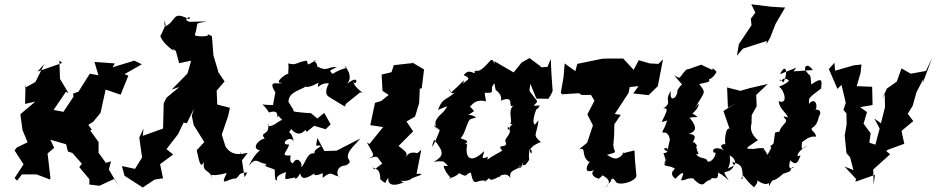

<svg xmlns="http://www.w3.org/2000/svg" viewBox="-20 -838 4370 896"><path d="M281 -195 297 -131 318 -124 362 -74 350 -58 397 -2V23L444 29L515 -4L536 35L488 -47L498 -85L474 -78L440 -125V-175L401 -229L409 -232L392 -255L416 -271L449 -311L473 -420L543 -396L579 -485L561 -492L642 -538L607 -555L505 -524L516 -542L421 -549L439 -487L399 -494L346 -410L321 -401L323 -387L276 -316L230 -325L288 -410L300 -403L260 -470L257 -556L270 -544L155 -504L187 -539L145 -455L96 -428L99 -442L97 -353L145 -364L75 -305L85 -231L109 -174L59 -150L48 -136L90 -71L48 -7L60 5L82 -24H151L214 0L215 -11L202 -122L233 -148L215 -186L291 -164Z M746 -744 753 -722 731 -674C721 -675 740 -635 789 -602C795 -675 760 -601 820 -594C797 -598 836 -638 795 -621L816 -543L872 -555L855 -495L781 -420L817 -432L757 -382L744 -356L741 -238L646 -204L650 -238L630 -196L643 -103L610 -50L549 -63L561 -18L646 37L702 0L741 -6L727 -72L730 -74L788 -117L757 -142L811 -212L837 -266L852 -263L885 -331L875 -298L884 -254L936 -171L938 -180L898 -137C914 -60 918 -60 932 -82C922 -28 964 -50 969 -3C967 -42 948 -5 1038 -31C1003 41 1042 -6 1081 -5C1101 -18 1088 -32 1134 -33L1121 -11L1103 -131L1099 -76L1136 -125C1115 -121 1063 -104 1032 -155L1015 -210C1025 -239 1035 -268 1045 -298L1053 -335L994 -350L991 -415L1028 -458L999 -501L996 -513L976 -579L969 -669L945 -681C973 -667 905 -665 889 -673C911 -744 881 -723 944 -738C859 -738 862 -730 848 -748C865 -767 873 -752 860 -749C781 -791 805 -738 749 -714Z M1412 -223 1446 -251 1500 -235 1523 -258 1493 -311 1461 -285 1431 -310C1413 -310 1354 -316 1351 -318C1342 -345 1349 -321 1326 -364C1329 -403 1361 -411 1402 -431C1360 -430 1410 -412 1415 -458C1387 -438 1401 -415 1466 -452C1458 -408 1466 -454 1515 -449C1473 -374 1551 -381 1518 -384L1589 -341L1595 -354L1661 -407C1694 -400 1635 -418 1626 -464C1637 -419 1669 -501 1600 -447C1629 -482 1598 -522 1585 -532C1616 -515 1585 -528 1532 -493C1519 -509 1510 -505 1552 -525C1505 -528 1510 -501 1460 -528C1461 -560 1419 -552 1458 -555C1420 -546 1419 -521 1412 -555C1359 -548 1367 -531 1325 -542C1329 -518 1323 -502 1326 -493C1319 -499 1250 -446 1297 -452C1281 -440 1225 -471 1265 -407L1254 -348C1179 -347 1206 -365 1235 -313C1235 -313 1284 -332 1272 -288C1283 -309 1274 -289 1325 -259C1315 -289 1306 -289 1259 -256C1230 -242 1226 -255 1232 -261C1239 -200 1189 -227 1215 -191C1186 -188 1141 -135 1210 -135C1212 -154 1174 -134 1141 -64C1178 -111 1182 -75 1225 -73C1201 -61 1248 -55 1262 -46C1262 -8 1266 15 1273 -1C1264 -22 1321 -36 1315 -35C1302 19 1320 -10 1370 -10C1346 -15 1357 16 1381 -29C1385 -7 1398 6 1450 -31C1442 -26 1443 -11 1486 -30V-8C1533 -47 1527 -16 1566 -15C1553 -5 1540 -63 1592 -66C1624 -79 1609 -89 1604 -100C1598 -130 1625 -149 1662 -192L1551 -135L1494 -133L1461 -194L1455 -159C1511 -160 1439 -147 1448 -122C1410 -131 1402 -60 1384 -59C1396 -75 1367 -113 1348 -78C1345 -72 1328 -83 1337 -112C1282 -110 1322 -129 1329 -164C1280 -159 1333 -212 1351 -178C1337 -242 1318 -204 1339 -236C1384 -183 1410 -247 1406 -229Z M1848 5C1902 13 1913 -22 1891 4C1893 -10 1961 -21 1943 -27H1924L1946 -139L1896 -96L1936 -122C1876 -136 1885 -109 1855 -83C1892 -120 1881 -125 1840 -157L1908 -225C1898 -240 1887 -256 1877 -271L1917 -294L1936 -357L1939 -424L1948 -426L1959 -514L1906 -545H1918L1818 -534L1807 -501L1761 -490L1765 -414L1794 -395L1759 -367L1730 -358L1708 -254L1768 -245L1704 -166L1692 -174C1722 -115 1740 -110 1689 -96C1755 -113 1731 -112 1764 -75C1706 -30 1736 -53 1713 -61C1739 -44 1753 -53 1755 -1C1791 30 1772 9 1793 -8C1788 10 1799 41 1863 13Z M2559 -414C2555 -463 2552 -513 2550 -563L2535 -526L2506 -524L2499 -531L2451 -567L2414 -546L2377 -500L2288 -552C2285 -520 2290 -565 2270 -557C2213 -493 2214 -511 2195 -507C2201 -478 2172 -527 2144 -487C2196 -466 2137 -462 2141 -439C2143 -472 2163 -476 2085 -406C2069 -446 2076 -390 2103 -406C2051 -364 2046 -381 2024 -325C2078 -347 2072 -348 2051 -318C2022 -291 1996 -268 2023 -234L2006 -250C2004 -266 2058 -192 2037 -242C2001 -147 1986 -132 2006 -186C2055 -125 2051 -111 2004 -82C2044 -93 2086 -72 2041 -91C2087 -55 2066 -65 2050 -64C2060 -20 2101 -1 2074 -5C2100 -10 2137 -33 2115 -34C2168 -5 2144 -23 2177 -33C2194 46 2200 -7 2253 7C2208 9 2276 13 2264 -31C2248 37 2318 -28 2315 -11C2293 -9 2345 -43 2362 -6C2351 -57 2405 -34 2423 -84C2413 -30 2370 -61 2432 -69C2466 -109 2437 -82 2454 -150C2425 -131 2469 -160 2460 -121C2435 -145 2488 -170 2504 -175C2462 -212 2485 -204 2493 -277L2477 -257C2482 -256 2453 -252 2484 -331C2471 -353 2478 -304 2499 -346C2439 -340 2500 -355 2483 -371C2441 -429 2451 -401 2455 -447L2483 -378L2539 -377L2552 -398ZM2294 -414C2288 -428 2319 -395 2316 -391C2321 -384 2317 -354 2322 -370C2388 -395 2344 -328 2376 -346C2346 -317 2376 -272 2360 -260L2391 -252C2356 -279 2348 -196 2350 -248C2380 -213 2327 -193 2340 -175C2352 -142 2292 -170 2324 -136C2306 -121 2292 -122 2243 -84C2263 -75 2250 -100 2258 -107C2215 -88 2239 -113 2239 -133C2186 -78 2143 -88 2162 -174C2149 -140 2170 -181 2141 -163C2187 -184 2137 -184 2129 -195C2147 -200 2162 -281 2176 -282L2202 -290C2158 -318 2145 -283 2191 -319C2206 -298 2165 -369 2161 -326C2172 -331 2188 -381 2248 -365C2236 -429 2246 -397 2247 -405C2300 -403 2258 -417 2287 -449Z M2829 10C2840 -27 2853 19 2864 17C2882 24 2943 10 2950 -17L2943 -93L2941 -136C2885 -124 2867 -113 2893 -128C2855 -70 2824 -115 2811 -115C2868 -131 2847 -122 2842 -159L2846 -206L2847 -258L2877 -302L2849 -306L2913 -404L2919 -432L2960 -436L2935 -402L3007 -394L3050 -436L3051 -442L3074 -561L3053 -540L3012 -542L2961 -557L2937 -512L2888 -565H2826L2791 -564L2674 -540L2665 -506L2615 -542L2610 -479L2597 -405L2603 -398L2682 -403L2694 -395H2794L2732 -405L2754 -368L2721 -304L2747 -253L2720 -172L2682 -141C2720 -153 2688 -115 2727 -83C2742 -85 2720 -78 2718 -52C2715 -29 2754 -40 2771 -57C2716 -28 2761 -6 2773 -5C2759 12 2813 -36 2789 -22C2792 -17 2849 3 2805 38Z M3093 -276C3080 -224 3051 -216 3095 -219C3053 -223 3102 -232 3106 -185C3092 -134 3101 -121 3078 -143C3098 -160 3106 -121 3076 -124C3102 -58 3062 -49 3092 -104C3068 -43 3092 -77 3130 -50C3087 -17 3160 10 3132 -4C3175 -49 3173 -29 3158 1C3173 13 3194 -21 3230 2C3240 -11 3211 -11 3220 1C3270 48 3263 4 3295 2C3304 -23 3335 19 3331 -38C3304 -34 3327 -48 3381 4C3335 -65 3379 -11 3405 -65C3351 -41 3396 -48 3385 -113C3428 -91 3407 -45 3398 -83C3426 -69 3447 -79 3446 -6C3423 9 3462 -31 3445 -12C3441 -39 3454 -1 3499 36C3484 48 3535 7 3505 -3C3572 49 3568 -7 3569 31C3593 -19 3577 26 3636 -28C3671 -37 3669 -41 3674 -55C3708 -74 3646 -18 3668 -90C3693 -64 3704 -77 3716 -114C3687 -97 3705 -139 3751 -160C3725 -143 3717 -133 3723 -174C3781 -225 3798 -180 3783 -216C3744 -254 3789 -225 3801 -293C3823 -327 3787 -331 3780 -323C3800 -326 3790 -394 3755 -353C3757 -382 3745 -375 3812 -425C3814 -456 3824 -484 3766 -444C3759 -506 3768 -468 3737 -512C3734 -534 3752 -542 3773 -511L3683 -505L3696 -522L3620 -492C3652 -555 3657 -486 3635 -453C3613 -485 3611 -445 3637 -471C3668 -467 3676 -460 3615 -433C3639 -422 3661 -347 3614 -366C3617 -328 3651 -313 3657 -289C3657 -289 3625 -303 3642 -286C3668 -266 3609 -253 3616 -201C3632 -203 3639 -235 3597 -219C3586 -150 3598 -178 3572 -153C3585 -156 3581 -148 3549 -95C3585 -128 3583 -69 3547 -141C3507 -71 3546 -132 3546 -146C3493 -152 3461 -124 3496 -143C3453 -144 3455 -142 3517 -184C3498 -200 3476 -228 3487 -260L3488 -301L3511 -342L3509 -395L3563 -446L3480 -427L3435 -414L3373 -430L3377 -335L3415 -357L3356 -320L3385 -236C3366 -252 3357 -166 3369 -157C3380 -171 3316 -171 3364 -131C3340 -154 3296 -150 3311 -125C3334 -136 3305 -74 3281 -85C3278 -109 3233 -90 3225 -131C3201 -133 3232 -115 3240 -119C3213 -185 3251 -138 3220 -174C3197 -167 3253 -210 3194 -213C3239 -228 3226 -254 3198 -289C3239 -295 3247 -285 3211 -309C3241 -328 3255 -382 3222 -331C3270 -416 3277 -400 3243 -446C3295 -458 3304 -452 3270 -491C3276 -451 3306 -469 3324 -503C3296 -532 3305 -515 3310 -497L3306 -511L3252 -536L3187 -513C3182 -497 3221 -523 3184 -514C3144 -474 3161 -465 3126 -488C3178 -419 3165 -464 3141 -415C3142 -379 3101 -356 3111 -414C3075 -361 3123 -366 3075 -331C3121 -345 3051 -257 3075 -270ZM3505 -779 3484 -751 3487 -720 3428 -632 3419 -578 3447 -611 3559 -647 3557 -632 3574 -662 3599 -726 3644 -803 3620 -804 3575 -807 3486 -818Z M4037 -172 4043 -216 4010 -261 4026 -315 3994 -338 4052 -348 4050 -433 3978 -436 3996 -498 4000 -537 3964 -533 3877 -508 3874 -545 3848 -516 3888 -423 3907 -442 3927 -358 3916 -325 3930 -309 3931 -258 3922 -206 3930 -124 3947 -104 3963 -44 3921 -61 3975 -3 3972 10 4063 -22 4057 24 4055 -47 4134 -118 4116 -133 4123 -139 4200 -167 4187 -227 4242 -273 4216 -307 4239 -344 4257 -408 4289 -469 4286 -450 4330 -568 4301 -507 4230 -494 4187 -519 4165 -457 4119 -425 4097 -377 4109 -398 4110 -338 4091 -263 4060 -285 4085 -238 4065 -163Z"/></svg>

Font: Asimov Aggro
Style: CondIt
Weight: 500
Designer: Google
Version: Version 2.000980; 2014